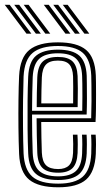

<svg xmlns="http://www.w3.org/2000/svg" viewBox="-36 -788 465 816"><path d="M211.2 8Q128.2 8 88.5 -24Q48.8 -56 45.2 -133.5Q43 -185.2 42.4 -245.4Q41.8 -305.5 42.5 -363.1Q43.2 -420.8 45.2 -465.2Q49.2 -543.5 88.8 -575.8Q128.2 -608 210 -608Q292 -608 329.9 -575.9Q367.8 -543.8 371.2 -467.8Q371.5 -460.2 371.9 -438.1Q372.2 -416 372.2 -386.2Q372.2 -356.5 371.9 -325.6Q371.5 -294.8 370 -269.5H139.2Q139.5 -233 140.1 -201.9Q140.8 -170.8 141.8 -139.5Q143.5 -102 159.6 -85.8Q175.8 -69.5 211.2 -69.5Q241.5 -69.5 257 -84.8Q272.5 -100 274.5 -138.2Q275.2 -154.8 275.1 -176.2Q275 -197.8 273.8 -215.8H293.2Q294.5 -195.8 294.5 -173.9Q294.5 -152 293.8 -137.5Q291.5 -92.8 272.1 -73.4Q252.8 -54 211.2 -54Q165.5 -54 145 -73.8Q124.5 -93.5 122.5 -138.5Q121 -174.2 120.4 -212Q119.8 -249.8 119.5 -285.5H351.5Q352.8 -319.5 352.9 -357.9Q353 -396.2 352.6 -426.6Q352.2 -457 351.8 -467Q348.8 -534.2 315.9 -563.4Q283 -592.5 210 -592.5Q138 -592.5 103 -563.4Q68 -534.2 64.2 -463.2Q62.8 -423.8 62 -366Q61.2 -308.2 61.8 -247.1Q62.2 -186 64.2 -136Q67.5 -67.8 101.2 -37.6Q135 -7.5 211.2 -7.5Q282.5 -7.5 315.5 -36.9Q348.5 -66.2 351.8 -135Q352.5 -150.8 352.5 -174.1Q352.5 -197.5 351 -215.8H370.5Q372 -197.5 372 -174Q372 -150.5 371.2 -134.2Q367.5 -58 330.2 -25Q293 8 211.2 8ZM211.2 -23Q147 -23 116.8 -48.9Q86.5 -74.8 83.8 -136.2Q81.8 -181.2 81.2 -240.8Q80.8 -300.2 81.2 -359.2Q81.8 -418.2 83.8 -461.8Q86.8 -526 117.6 -551.5Q148.5 -577 210 -577Q272.5 -577 301.1 -551.5Q329.8 -526 332.5 -466.5Q332.8 -457.5 333.1 -431.2Q333.5 -405 333.5 -370.2Q333.5 -335.5 332.2 -301.2H100.2Q100.2 -257.8 100.9 -214.8Q101.5 -171.8 103 -138Q105.5 -83.8 131.1 -61.1Q156.8 -38.5 211.2 -38.5Q261.2 -38.5 285.9 -60.5Q310.5 -82.5 313 -136.2Q313.8 -151.8 313.8 -174.1Q313.8 -196.5 312.5 -215.8H332Q333.2 -196.5 333.2 -174.1Q333.2 -151.8 332.5 -135.8Q329.5 -75.2 301.4 -49.1Q273.2 -23 211.2 -23ZM100.2 -317H313.5Q314.2 -347.2 314.2 -377.6Q314.2 -408 313.9 -431.8Q313.5 -455.5 313 -465.8Q310.8 -516.8 286.9 -539.1Q263 -561.5 210 -561.5Q156.2 -561.5 131 -538.4Q105.8 -515.2 103 -460.8Q101.8 -430.5 101.1 -392.4Q100.5 -354.2 100.2 -317ZM120 -332.8Q120 -357.2 120.6 -394.1Q121.2 -431 122.5 -459.8Q124.8 -506.5 145.5 -526.2Q166.2 -546 210 -546Q252.8 -546 272.2 -527.1Q291.8 -508.2 293.8 -465.2Q294.5 -450.2 294.8 -411.5Q295 -372.8 294 -332.8ZM139.5 -348.5H274.8Q275.5 -386.2 275.1 -419.8Q274.8 -453.2 274.5 -463.5Q273 -498 258.6 -514.2Q244.2 -530.5 210 -530.5Q174.8 -530.5 159.1 -513.4Q143.5 -496.2 141.8 -459Q140.8 -430.5 140.2 -403.8Q139.8 -377 139.5 -348.5ZM156.8 -645 64.8 -767.5H85.5L177.5 -645ZM76.5 -645 -15.8 -767.5H5.2L97.2 -645ZM116.5 -645 24.5 -767.5H45.5L137.5 -645ZM322.8 -645 230.8 -767.5H251.5L343.5 -645ZM242.2 -645 150.2 -767.5H171.2L263.2 -645ZM282.5 -645 190.5 -767.5H211.2L303.2 -645Z"/></svg>

Font: Big Shoulders Inline Text SemiBold
Style: Regular
Weight: 600
Designer: Patric King
Foundry: XO Type Co
Version: Version 1.000